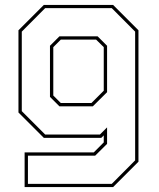

<svg xmlns="http://www.w3.org/2000/svg" viewBox="-20 -560 645 780"><path d="M80 200V59H361L401.5 18.5V-10L391.5 0H158L55 -103V-437L158 -540H439.5L542.5 -437V97L439.5 200ZM93.5 187H434L529 91.5V-431.5L434 -527H163.5L68.5 -431.5V-108.5L163.5 -13.5H386L415 -42.5V24.5L366.5 72.5H93.5ZM221.5 -128 183 -166.5V-374L221.5 -412.5H376.5L415 -374V-185.5L357 -128ZM227 -141.5H351.5L401.5 -191.5V-368.5L370.5 -399H227L196.5 -368.5V-172Z"/></svg>

Font: Tourney Thin Thin
Style: Regular
Weight: 250
Version: Version 1.015